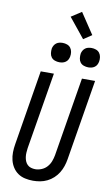

<svg xmlns="http://www.w3.org/2000/svg" viewBox="-123 -1241 754 1308"><g transform="rotate(10 254.5 -587.5)"><path d="M204 8Q176 8 148.5 2Q121 -4 99.5 -19Q78 -34 63.5 -56.5Q49 -79 42.5 -105.5Q36 -132 36.5 -160Q37 -188 42 -217L127 -735H218L130 -204Q128 -188 127 -173Q126 -158 128 -143Q130 -128 135.5 -114.5Q141 -101 151 -91Q161 -81 175.5 -76.5Q190 -72 206 -72Q227 -72 249 -81Q271 -90 286.5 -107.5Q302 -125 310 -146Q318 -167 322 -189L412 -735H503L411 -176Q407 -152 399 -128Q391 -104 377.5 -82Q364 -60 344.5 -42Q325 -24 301.5 -12.5Q278 -1 253 3.5Q228 8 204 8ZM441 -818Q425 -818 409.5 -823.5Q394 -829 385 -841Q376 -853 374 -869Q372 -885 374 -901Q376 -912 382 -922.5Q388 -933 397.5 -940Q407 -947 418.5 -949.5Q430 -952 441 -952Q457 -952 472 -946.5Q487 -941 496 -929Q505 -917 507.5 -901Q510 -885 507 -869Q505 -858 499.5 -847.5Q494 -837 484 -830Q474 -823 463 -820.5Q452 -818 441 -818ZM241 -818Q225 -818 209.5 -823.5Q194 -829 185 -841Q176 -853 174 -869Q172 -885 174 -901Q176 -912 182 -922.5Q188 -933 197.5 -940Q207 -947 218.5 -949.5Q230 -952 241 -952Q257 -952 272 -946.5Q287 -941 296 -929Q305 -917 307.5 -901Q310 -885 307 -869Q305 -858 299.5 -847.5Q294 -837 284 -830Q274 -823 263 -820.5Q252 -818 241 -818ZM373 -1001 263 -1137 334 -1183 430 -1039Z"/></g></svg>

Font: Iosevka Curly Medium
Style: Italic
Weight: 500
Italic angle: -9°
Monospace: yes
Designer: Belleve Invis
Foundry: Belleve Invis
Version: Version 22.1.2; ttfautohint (v1.8.4)